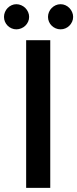

<svg xmlns="http://www.w3.org/2000/svg" viewBox="-42 -916 377 936"><path d="M203 0H85.5V-720H203ZM100 -833.5Q100 -821 95 -810Q90 -799 81.5 -790.8Q73 -782.5 61.5 -777.8Q50 -773 37.5 -773Q25.5 -773 14.5 -777.8Q3.5 -782.5 -4.8 -790.8Q-13 -799 -17.8 -810Q-22.5 -821 -22.5 -833.5Q-22.5 -846 -17.8 -857.2Q-13 -868.5 -4.8 -877Q3.5 -885.5 14.5 -890.5Q25.5 -895.5 37.5 -895.5Q50 -895.5 61.5 -890.5Q73 -885.5 81.5 -877Q90 -868.5 95 -857.2Q100 -846 100 -833.5ZM314.5 -833.5Q314.5 -821 309.5 -810Q304.5 -799 296.2 -790.8Q288 -782.5 277 -777.8Q266 -773 253.5 -773Q240.5 -773 229.5 -777.8Q218.5 -782.5 210 -790.8Q201.5 -799 196.8 -810Q192 -821 192 -833.5Q192 -846 196.8 -857.2Q201.5 -868.5 210 -877Q218.5 -885.5 229.5 -890.5Q240.5 -895.5 253.5 -895.5Q266 -895.5 277 -890.5Q288 -885.5 296.2 -877Q304.5 -868.5 309.5 -857.2Q314.5 -846 314.5 -833.5Z"/></svg>

Font: Lato SemiBold
Style: Regular
Weight: 600
Designer: Lukasz Dziedzic with Adam Twardoch and Botio Nikoltchev
Foundry: tyPoland Lukasz Dziedzic
Version: Version 2.015; 2015-08-06; http://www.latofonts.com/